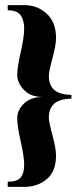

<svg xmlns="http://www.w3.org/2000/svg" viewBox="-20 -649 328 747"><path d="M143 -272Q99 -272 73 -299.5Q47 -327 47 -357Q47 -387 60.5 -446Q74 -505 74 -538Q74 -571 60 -590Q46 -609 10 -609V-629H76Q125 -629 161.5 -596Q198 -563 198 -501Q198 -474 184 -422Q170 -370 170 -354Q170 -280 258 -280V-265Q170 -265 170 -191Q170 -175 184 -123Q198 -71 198 -44Q198 18 162 48Q126 78 76 78H10V58Q47 58 60.5 41.5Q74 25 74 -7.5Q74 -40 60.5 -99Q47 -158 47 -189Q47 -220 72 -245Q97 -270 143 -272Z"/></svg>

Font: Rozha One
Style: Regular
Weight: 400
Designer: Tim Donaldson, Indian Type Foundry
Foundry: Indian Type Foundry
Version: Version 1.300;PS 1.0;hotconv 1.0.78;makeotf.lib2.5.61930; tt